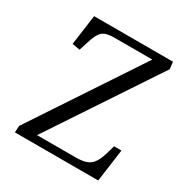

<svg xmlns="http://www.w3.org/2000/svg" viewBox="-164 -841 934 972"><g transform="rotate(30 302.5 -355.0)"><path d="M575 -669 160 -44H386Q421 -44 444.5 -51.5Q468 -59 483.5 -79Q499 -99 511 -138L526 -190H569L543 0H56L58 -39L474 -667H256Q224 -667 204.5 -661Q185 -655 172 -636.5Q159 -618 147 -579L130 -526L85 -534L109 -710H570Z"/></g></svg>

Font: Literata 36pt
Style: Italic
Weight: 400
Italic angle: -2°
Designer: Latin by Veronika Burian and Jose Scaglione. Greek by Irene Vlachou. Cyrillic by Vera Evstafieva
Foundry: TypeTogether
Version: Version 3.002